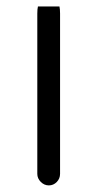

<svg xmlns="http://www.w3.org/2000/svg" viewBox="-20 -577 301 593"><path d="M165.5 -40V-535.2Q165.5 -549.3 163.6 -557.1H97.2Q95.2 -548.8 95.2 -535.2V-40Q95.2 -25.9 106 -15.1Q116.7 -4.4 130.9 -4.4Q145 -4.4 155.3 -14.9Q165.5 -25.4 165.5 -40Z"/></svg>

Font: YuPearl-ExtraLight
Style: ExtraLight
Weight: 200
Designer: Max Yao
Foundry: Max-Everyday
Version: Version 1.011; ttfautohint (v1.8.3)